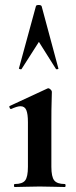

<svg xmlns="http://www.w3.org/2000/svg" viewBox="-20 -750 303 770"><path d="M39 0Q36 0 36 -6Q36 -12 39 -12Q70 -12 81 -26.5Q92 -41 92 -81V-260Q92 -293 85.5 -308.5Q79 -324 62 -324Q55 -324 45.5 -321Q36 -318 25 -313Q21 -312 18.5 -318Q16 -324 19 -325L170 -395Q172 -396 173 -396Q178 -396 183 -391Q188 -386 188 -382Q188 -370 187 -342Q186 -314 186 -262V-81Q186 -41 197.5 -26.5Q209 -12 240 -12Q243 -12 243 -6Q243 0 240 0Q220 0 194 -1Q168 -2 139 -2Q111 -2 85 -1Q59 0 39 0ZM214 -476Q216 -474 211 -472.5Q206 -471 204 -474L136 -582L67 -474Q66 -471 60.5 -472.5Q55 -474 56 -476L124 -725Q125 -730 135 -730Q145 -730 147 -725Z"/></svg>

Font: Cormorant Infant Light
Style: Bold
Weight: 700
Version: Version 4.001